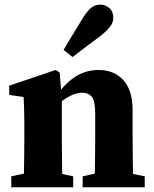

<svg xmlns="http://www.w3.org/2000/svg" viewBox="-20 -796 656 816"><path d="M28 0V-46.6L120.7 -66.6H196.8L291.1 -46.6V0ZM80.4 0Q81.4 -23 81.9 -60.5Q82.4 -98 82.9 -138.5Q83.4 -179 83.4 -210V-267.9Q83.4 -295.9 82.9 -313.9Q82.4 -332 81.9 -347.8Q81.4 -363.7 80.4 -383.7L19.1 -392.7V-432L216.5 -498.6L233.6 -487.9L242.8 -376.9V-374.5V-210Q242.8 -179 243.3 -138.5Q243.8 -98 244.3 -60.5Q244.8 -23 245.8 0ZM331.3 0V-46.6L421.8 -66.6H497.2L595.1 -46.6V0ZM381.6 0Q382.6 -23 383.1 -60Q383.6 -97 384.1 -137.5Q384.6 -178 384.6 -210V-314.8Q384.6 -363.3 371.5 -382.6Q358.3 -401.8 328.5 -401.8Q310.9 -401.8 289.6 -393.4Q268.4 -385 246.5 -368.6Q224.7 -352.2 204.5 -328.6L200.7 -394.9H222.8Q252.8 -433.4 280.7 -456.1Q308.7 -478.7 338.2 -488.7Q367.8 -498.6 399.4 -498.6Q464.4 -498.6 504 -455.8Q543.6 -413 543.6 -326.4V-210Q543.6 -178 544.1 -137.5Q544.6 -97 545.1 -60Q545.6 -23 546.6 0ZM250.1 -583.8Q259.2 -599.3 269.1 -615.9Q279 -632.5 293.3 -655.7Q307.5 -678.8 328.5 -713.5Q348.9 -747.1 365.9 -761.7Q383 -776.4 407.3 -776.4Q427.7 -776.4 444.6 -761.7Q461.6 -747.1 461.6 -720.7Q461.6 -698.7 444.8 -678.7Q428 -658.8 398.5 -636.7Q369.3 -615.1 349.7 -600.3Q330 -585.5 315.7 -574.6Q301.4 -563.7 288.2 -553.5Z"/></svg>

Font: Source Serif 4 Variable
Style: Regular
Weight: 400
Designer: Frank Grießhammer
Foundry: Adobe
Version: Version 4.005;hotconv 1.1.0;makeotfexe 2.6.0